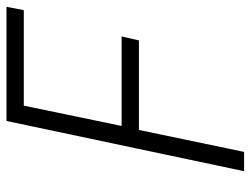

<svg xmlns="http://www.w3.org/2000/svg" viewBox="-108 -646 754 577"><g transform="rotate(-90 268.5 -357.0)"><path d="M43 0 194 -714H537L527 -662H240L179 -368H448L436 -316H167L101 0Z"/></g></svg>

Font: Noto Sans Display Light
Style: Italic
Weight: 300
Italic angle: -12°
Designer: Monotype Design Team
Foundry: Monotype Imaging Inc.
Version: Version 2.003